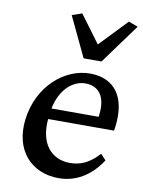

<svg xmlns="http://www.w3.org/2000/svg" viewBox="-89 -858 694 929"><g transform="rotate(10 258.0 -393.5)"><path d="M264 9C346 9 419 -32 473 -115L447 -143C401 -93 359 -73 305 -73C211 -73 154 -145 165 -264H489L492 -286C510 -430 449 -515 329 -516C204 -517 78 -411 57 -244C38 -89 130 9 264 9ZM172 -317C192 -416 254 -465 313 -465C381 -465 416 -415 405 -327L404 -317ZM190 -779 283 -583H371L514 -779L468 -796L339 -661L239 -796Z"/></g></svg>

Font: TPK Tissa Web Medium
Style: Italic
Weight: 500
Italic angle: -7°
Designer: Jacques Le Bailly, Suppakit Chalermlarp | Katatrad Co.,Ltd.
Foundry: Jacques Le Bailly, Cadson Demak Co.,Ltd.
Version: Version 5.000;Glyphs 3.1.2 (3151)